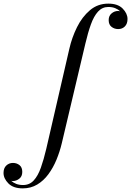

<svg xmlns="http://www.w3.org/2000/svg" viewBox="-212 -780 724 1060"><path d="M129 11.5Q118 57.5 99.8 101.8Q81.5 146 55.2 181.8Q29 217.5 -6.5 238.8Q-42 260 -86.5 260Q-138.5 260 -165.5 232.8Q-192.5 205.5 -192.5 175Q-192.5 148 -177.2 133.8Q-162 119.5 -140.5 119.5Q-119.5 119.5 -104.2 131.8Q-89 144 -89 169Q-89 194 -105.8 206.8Q-122.5 219.5 -141 219.5Q-145.5 219.5 -150 218.5Q-139 228.5 -122.8 235Q-106.5 241.5 -84.5 241.5Q-49 241.5 -25.8 216.2Q-2.5 191 13.5 146Q29.5 101 43.5 41.5L171 -511.5Q185 -573 213.2 -630Q241.5 -687 284.5 -723.5Q327.5 -760 386 -760Q438.5 -760 465.2 -732.8Q492 -705.5 492 -675Q492 -649 477.5 -634.2Q463 -619.5 440.5 -619.5Q419.5 -619.5 403.8 -631.8Q388 -644 388 -669Q388 -692.5 404 -706Q420 -719.5 440.5 -719.5Q445.5 -719.5 451 -718Q440.5 -728 424.2 -734.8Q408 -741.5 386 -741.5Q352.5 -741.5 329.2 -716Q306 -690.5 289.8 -645.2Q273.5 -600 259.5 -540Z"/></svg>

Font: Bodoni* 11pt
Style: Italic
Weight: 400
Italic angle: -13°
Version: Version 2.3